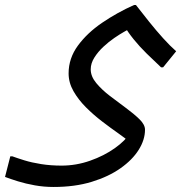

<svg xmlns="http://www.w3.org/2000/svg" viewBox="-40 -480 749 764"><path d="M173 264Q135 264 98.5 257.5Q62 251 31.5 241.5Q1 232 -20 224L1 142H9Q28 149 57 158Q86 167 124 173Q162 179 205 179Q263 179 318.5 159.5Q374 140 417 109.5Q460 79 480 46L477 86Q460 71 430 50Q400 29 366 3Q332 -23 302 -53Q272 -83 252.5 -117Q233 -151 233 -188Q233 -248 270 -298.5Q307 -349 366.5 -389.5Q426 -430 493 -460H501Q525 -429 553 -394Q581 -359 609 -328Q637 -297 661 -276L609 -212H601Q572 -239 543.5 -267Q515 -295 492 -323.5Q469 -352 454 -378L471 -363Q469 -362 453 -353Q437 -344 415 -329Q393 -314 371.5 -294Q350 -274 335.5 -251Q321 -228 321 -204Q321 -176 343 -149.5Q365 -123 397 -98.5Q429 -74 461 -50.5Q493 -27 515 -5.5Q537 16 537 36Q537 76 512 116Q487 156 439.5 189.5Q392 223 325 243.5Q258 264 173 264Z"/></svg>

Font: Kufam
Style: Regular
Weight: 400
Designer: Wael Morcos, Artur Schmal
Foundry: Original Type
Version: Version 1.301; ttfautohint (v1.8.3)